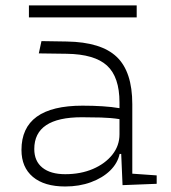

<svg xmlns="http://www.w3.org/2000/svg" viewBox="-20 -673 626 703"><path d="M428.7 4.9 423.8 -109.4H418Q410.6 -75.2 383.1 -48.3Q355.5 -21.5 313 -5.9Q270.5 9.8 218.8 9.8Q142.1 9.8 100.3 -25.4Q58.6 -60.5 58.6 -124Q58.6 -286.1 282.2 -286.1Q320.3 -286.1 355.2 -283.9Q390.1 -281.7 417.5 -276.9V-297.9Q417.5 -391.1 371.8 -432.9Q326.2 -474.6 224.6 -476.1L122.1 -477.5L131.8 -522.5L224.6 -521Q350.6 -519 407.5 -464.6Q464.4 -410.2 464.4 -291.5V-37.1L553.7 -30.8V0ZM417.5 -236.8Q386.7 -241.7 349.9 -242.7Q313 -243.7 279.8 -243.7Q105.5 -243.7 105.5 -127.4Q105.5 -83 135.3 -59.1Q165 -35.2 218.8 -35.2Q275.4 -35.2 320.3 -54.4Q365.2 -73.7 391.4 -106.7Q417.5 -139.6 417.5 -181.2ZM85.9 -609.4V-653.3H480.5V-609.4Z"/></svg>

Font: Cascadia Mono ExtraLight
Style: Regular
Weight: 200
Monospace: yes
Designer: Aaron Bell
Foundry: Saja Typeworks
Version: Version 2404.023; ttfautohint (v1.8.4)